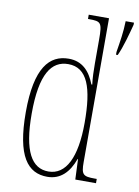

<svg xmlns="http://www.w3.org/2000/svg" viewBox="-86 -818 642 886"><g transform="rotate(10 234.5 -375.0)"><path d="M198 10C260 10 299 -31 322 -95H324L328 0H425V-20H415C361 -20 352 -27 352 -86V-760H257V-740H262C318 -740 324 -735 324 -656V-544C324 -509 325 -476 329 -445H325C302 -504 266 -544 202 -544C112 -544 49 -476 49 -267C49 -60 106 10 198 10ZM413 -613V-600H421C440 -640 458 -708 469 -750V-760H430C429 -709 421 -662 413 -613ZM199 -15C121 -15 77 -87 77 -265C77 -452 126 -519 204 -519C294 -519 325 -429 325 -265C325 -103 281 -15 199 -15Z"/></g></svg>

Font: Noto Serif Devanagari ExtraCondensed Thin
Style: Regular
Weight: 100
Width: 2
Designer: Universal Thirst, Indian Type Foundry and the Monotype Design Team
Foundry: Monotype Imaging Inc.
Version: Version 2.004